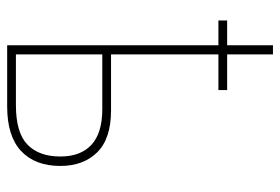

<svg xmlns="http://www.w3.org/2000/svg" viewBox="-146 -654 800 549"><g transform="rotate(90 254.5 -380.0)"><path d="M136 -760V-629H238V-604H136V-297H296Q377 -297 416 -257.5Q455 -218 455 -152Q455 -80 412.5 -40Q370 0 285 0H110V-604H39V-629H110V-760ZM292 -272H136V-25H281Q360 -25 394 -58Q428 -91 428 -152Q428 -210 394.5 -241Q361 -272 292 -272Z"/></g></svg>

Font: Noto Sans SemiCondensed Thin
Style: Regular
Weight: 100
Width: 4
Designer: Monotype Design Team
Foundry: Monotype Imaging Inc.
Version: Version 2.013; ttfautohint (v1.8.4.7-5d5b)